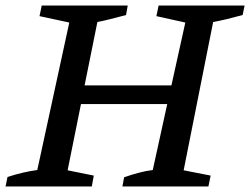

<svg xmlns="http://www.w3.org/2000/svg" viewBox="-36 -670 899 690"><path d="M-16 0 -9 -34Q46 -52 98 -59L213 -589L106 -612L114 -650H423L417 -616Q386 -608 361 -601.5Q336 -595 314 -591L268 -363H580L630 -589L526 -612L534 -650H843L836 -616Q803 -607 778 -601Q753 -595 730 -591L624 -58L721 -39L713 0H404L410 -33Q436 -42 462 -49Q488 -56 513 -59L565 -296H255L207 -58L301 -39L294 0Z"/></svg>

Font: Piazzolla SC Medium
Style: Italic
Weight: 500
Italic angle: -11.3°
Designer: Juan Pablo del Peral
Foundry: Huerta Tipografica
Version: Version 1.330